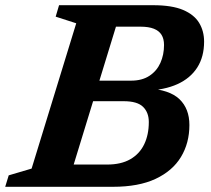

<svg xmlns="http://www.w3.org/2000/svg" viewBox="-45 -718 810 738"><path d="M334.5 -615.5 361 -698H543.5Q616 -698 658.8 -679.8Q701.5 -661.5 720.5 -630Q739.5 -598.5 739.5 -558Q739.5 -499.5 713 -458.2Q686.5 -417 636.8 -394.5Q587 -372 516 -369.5L520.5 -378.5Q606.5 -373.5 644.8 -336.8Q683 -300 683 -237.5Q683 -168 650.5 -114.5Q618 -61 553 -30.5Q488 0 389.5 0H148.5L173 -85.5H366.5Q420.5 -85.5 456 -106Q491.5 -126.5 509.2 -163.2Q527 -200 527 -249Q527 -285.5 505 -307.2Q483 -329 430.5 -329H245.5L272.5 -408H459Q501 -408 529.2 -426.5Q557.5 -445 571.5 -476.2Q585.5 -507.5 585.5 -545Q585.5 -568.5 576 -584Q566.5 -599.5 546.5 -607.5Q526.5 -615.5 494.5 -615.5ZM248 -628.5 169 -654 182 -698H426L212 0H-25L-11.5 -44L76.5 -70Z"/></svg>

Font: Newsreader 9pt SemiBold
Style: Italic
Weight: 600
Italic angle: -17°
Designer: Hugues Gentile
Foundry: Production Type
Version: Version 1.003